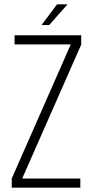

<svg xmlns="http://www.w3.org/2000/svg" viewBox="-20 -862 428 882"><path d="M242 -842H290L206 -747H171ZM349 -42V0H34V-42L305 -658H47V-700H353V-657L82 -42Z"/></svg>

Font: Bebas Neue Book
Style: Regular
Weight: 400
Designer: Ryoichi Tsunekawa
Foundry: Ryoichi Tsunekawa
Version: Version 001.003